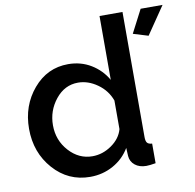

<svg xmlns="http://www.w3.org/2000/svg" viewBox="-82 -813 918 906"><g transform="rotate(-10 377.5 -360.0)"><path d="M755 -730 665 -598 593 -620 650 -730ZM279 10Q174 10 103.5 -69.5Q33 -149 33 -263Q33 -374 100 -453Q167 -532 267 -532Q328 -532 376.5 -502.5Q425 -473 453 -424V-730H563V-130Q563 -111 569.5 -103Q576 -95 593 -94V0Q564 5 548 5Q515 5 494 -12Q473 -29 471 -56L469 -95Q440 -46 389.5 -18Q339 10 279 10ZM306 -84Q355 -84 398 -114Q441 -144 453 -188V-325Q435 -375 390.5 -406.5Q346 -438 298 -438Q234 -438 190.5 -384Q147 -330 147 -260Q147 -188 194 -136Q241 -84 306 -84Z"/></g></svg>

Font: Raleway
Style: Regular
Weight: 600
Designer: Matt McInerney, Pablo Impallari, Rodrigo Fuenzalida
Foundry: Matt McInerney, Pablo Impallari, Rodrigo Fuenzalida
Version: Version 1.000;PS 001.001;hotconv 1.0.56; ttfautohint (v1.5)